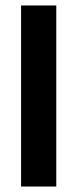

<svg xmlns="http://www.w3.org/2000/svg" viewBox="-20 -681 282 701"><path d="M185.5 0H57V-661H185.5Z"/></svg>

Font: Anek Kannada Medium SemiBold
Style: Regular
Weight: 600
Version: Version 1.003